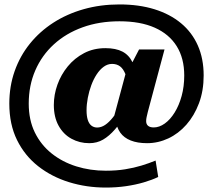

<svg xmlns="http://www.w3.org/2000/svg" viewBox="-20 -693 956 866"><path d="M457.2 153Q370.2 153 291.6 128.7Q213 104.4 152.3 56.8Q91.6 9.2 56.8 -61.4Q22 -132 22 -225.6Q22 -304 46.1 -372.3Q70.2 -440.6 114.7 -495.8Q159.2 -551 220.6 -590.6Q282 -630.2 357.5 -651.6Q433 -673 518.8 -673Q606.6 -673 676.6 -651.3Q746.6 -629.6 796.3 -588.4Q846 -547.2 872.3 -487.8Q898.6 -428.4 898.6 -352.6Q898.6 -283.6 877.5 -227.4Q856.4 -171.2 820.7 -130.7Q785 -90.2 739.1 -68.7Q693.2 -47.2 643.2 -47.2Q600.2 -47.2 569.7 -59.3Q539.2 -71.4 522.6 -94.6Q506 -117.8 502.4 -150.2L491 -154.6L552.4 -382.8L564.6 -387.8L607.2 -469.8H722L646.6 -187.8Q643.4 -174.4 641.3 -165Q639.2 -155.6 639.2 -146.8Q639.2 -132.8 647.9 -125.5Q656.6 -118.2 673.4 -118.2Q698.4 -118.2 723.1 -135.8Q747.8 -153.4 767.7 -185.5Q787.6 -217.6 799.3 -260.2Q811 -302.8 811 -352.6Q811 -430.2 777 -484.7Q743 -539.2 678.1 -568.1Q613.2 -597 518.8 -597Q427.8 -597 352.7 -569.9Q277.6 -542.8 223.1 -493.1Q168.6 -443.4 139.1 -375.3Q109.6 -307.2 109.6 -225.6Q109.6 -151.8 137.1 -95.6Q164.6 -39.4 213 -0.8Q261.4 37.8 324.2 57.4Q387 77 457.2 77Q504.8 77 544.4 70.6Q584 64.2 618.1 53.8Q652.2 43.4 681.8 31.2L693.6 105.2Q665.6 118.6 628.6 129.5Q591.6 140.4 548.4 146.7Q505.2 153 457.2 153ZM382.8 -47.2Q338.8 -47.2 302.2 -67.3Q265.6 -87.4 244.2 -126.2Q222.8 -165 222.8 -219.6Q222.8 -265.8 239 -311.1Q255.2 -356.4 285.7 -393.6Q316.2 -430.8 359.1 -453.3Q402 -475.8 455.4 -475.8Q502.6 -475.8 532.5 -460.1Q562.4 -444.4 578.2 -410.9Q594 -377.4 597.8 -324L560.4 -287.4Q556.2 -331.4 546.3 -357Q536.4 -382.6 521.5 -393.7Q506.6 -404.8 485.4 -404.8Q465.6 -404.8 448 -392.1Q430.4 -379.4 416.1 -357.6Q401.8 -335.8 391.8 -308.7Q381.8 -281.6 376.1 -252.2Q370.4 -222.8 370.4 -195.2Q370.4 -169.6 375.9 -152.2Q381.4 -134.8 392.4 -126.3Q403.4 -117.8 418 -117.8Q436.4 -117.8 453.9 -129.4Q471.4 -141 489.9 -164.2Q508.4 -187.4 528.6 -220.6L554 -183Q525.2 -140.2 498.9 -109.8Q472.6 -79.4 444.9 -63.3Q417.2 -47.2 382.8 -47.2Z"/></svg>

Font: Roboto Serif 20pt
Style: Italic
Weight: 400
Italic angle: -10°
Designer: Greg Gazdowicz
Foundry: Commercial Type
Version: Version 1.008